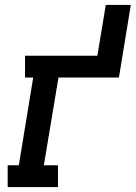

<svg xmlns="http://www.w3.org/2000/svg" viewBox="-20 -755 548 775"><path d="M11 0V-88H56L114 -442H81V-530H373L407 -735H508L460 -442H216L157 -88H214V0Z"/></svg>

Font: Iosevka Slab Semibold Oblique
Style: Regular
Weight: 600
Italic angle: -9°
Monospace: yes
Designer: Belleve Invis
Foundry: Belleve Invis
Version: Version 11.1.1; ttfautohint (v1.8.3)